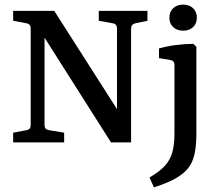

<svg xmlns="http://www.w3.org/2000/svg" viewBox="-20 -617 940 832"><path d="M566 -516Q548 -511 548 -493V0H461L150 -490L173 -492V-74Q173 -56 192 -53L258 -42V0H37V-42L95 -53Q113 -56 113 -74V-493Q113 -513 95 -516L37 -527V-570H215L512 -105L487 -102V-493Q487 -513 469 -516L408 -527V-570H619V-527ZM831 -414V-41Q831 8 825 40.5Q819 73 806.5 95Q794 117 772 135Q747 155 714.5 169.5Q682 184 647 195L628 152Q671 127 694 102Q717 77 726.5 43.5Q736 10 736 -39V-336Q736 -354 718 -357L669 -365V-407Q703 -417 743.5 -422Q784 -427 818 -427ZM833 -540Q833 -515 816.5 -499.5Q800 -484 774 -484Q747 -484 730.5 -499.5Q714 -515 714 -540Q714 -566 730.5 -581.5Q747 -597 774 -597Q800 -597 816.5 -581.5Q833 -566 833 -540Z"/></svg>

Font: Yrsa Medium
Style: Regular
Weight: 500
Designer: Anna Giedrys (Yrsa+Rasa design), David Brezina (Yrsa art-direction, Rasa art-direction, design)
Foundry: Rosetta Type Foundry
Version: Version 2.004